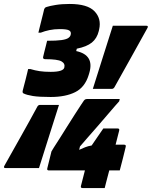

<svg xmlns="http://www.w3.org/2000/svg" viewBox="-65 -840 767 970"><path d="M404 -391Q429 -471 454.5 -551Q480 -631 505 -710H674Q687 -710 679 -697Q638 -622 596 -547.5Q554 -473 513 -399Q508 -391 500 -391ZM464 110H352Q341 110 344 99L364 21H182Q171 21 174 10L195 -75Q195 -76 206.5 -94Q218 -112 236 -140Q254 -168 274 -200.5Q294 -233 313 -262Q332 -291 344.5 -310.5Q357 -330 359 -332Q363 -337 367 -338.5Q371 -340 375 -340H540L537 -328Q533 -324 516.5 -305Q500 -286 476.5 -258.5Q453 -231 427 -201Q401 -171 377.5 -144.5Q354 -118 339 -100L335 -83Q350 -90 365 -96Q380 -102 398 -105Q406 -116 418.5 -135Q431 -154 442.5 -170Q454 -186 457 -191H529Q540 -191 537 -180L519 -109H562Q573 -109 570 -98Q569 -94 565 -77Q561 -60 555.5 -38.5Q550 -17 545.5 0Q541 17 540 21H487L477 59Q475 66 470.5 84Q466 102 464 110ZM233 -310Q208 -231 182.5 -151Q157 -71 132 9H-37Q-50 9 -42 -4Q0 -79 42 -153.5Q84 -228 124 -302Q129 -310 137 -310ZM434 -683Q425 -646 399 -625Q373 -604 323 -594L320 -582Q413 -562 386 -471L383 -461Q364 -399 315 -374.5Q266 -350 191 -350Q132 -350 101 -355Q70 -360 54 -368Q47 -371 50 -383Q51 -387 55 -402.5Q59 -418 64 -437Q69 -456 72.5 -471.5Q76 -487 77 -491H89Q112 -484 135.5 -480.5Q159 -477 191 -477Q255 -477 260 -499Q265 -519 245.5 -530Q226 -541 164 -541Q150 -541 153 -553Q154 -558 158.5 -576Q163 -594 167.5 -611.5Q172 -629 173 -634Q221 -634 245.5 -637.5Q270 -641 280 -648Q290 -655 292 -664Q296 -679 285 -686Q274 -693 237 -693Q209 -693 185 -688Q161 -683 141 -675H129Q130 -679 134 -696Q138 -713 143.5 -734Q149 -755 153 -772Q157 -789 158 -793Q159 -796 161.5 -799.5Q164 -803 171 -805Q186 -810 216.5 -815Q247 -820 287 -820Q377 -820 412.5 -783Q448 -746 436 -692Z"/></svg>

Font: Recursive Mn Lnr St XBk
Style: Italic
Weight: 1000
Italic angle: -15°
Monospace: yes
Version: Version 1.079;hotconv 1.0.112;makeotfexe 2.5.65598; ttfautoh